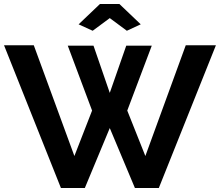

<svg xmlns="http://www.w3.org/2000/svg" viewBox="-20 -935 1094 955"><path d="M317 -708H445L526 -473L608 -708H735L613 -385L703 -159L904 -710H1054L770 0H651L526 -298L402 0H283L0 -710H148L350 -159L438 -385ZM371 -814 477 -915H574L680 -814L611 -782L526 -845L441 -782Z"/></svg>

Font: Raleway Thin
Style: Bold
Weight: 700
Version: Version 4.026